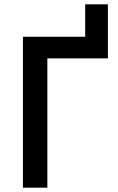

<svg xmlns="http://www.w3.org/2000/svg" viewBox="-20 -868 545 888"><path d="M86 0V-698H374V-848H479V-598H199V0Z"/></svg>

Font: IBM Plex Sans Medium
Style: Regular
Weight: 500
Designer: Mike Abbink, Paul van der Laan, Pieter van Rosmalen
Foundry: Bold Monday
Version: Version 3.201